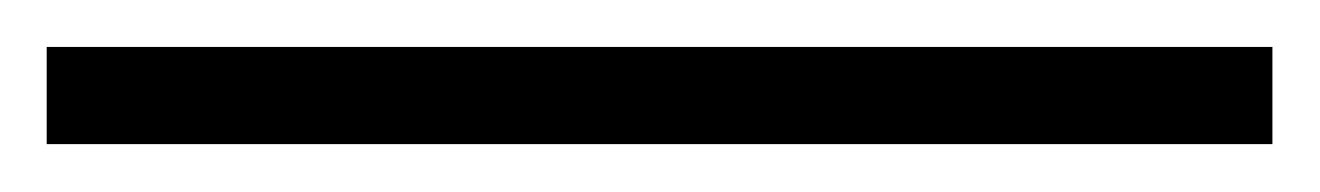

<svg xmlns="http://www.w3.org/2000/svg" viewBox="-28 155 557 81"><path d="M508.8 215.8H-8.3V174.8H508.8Z"/></svg>

Font: Jameel Khushkhat-L
Style: Regular
Weight: 400
Version: Version 3.5